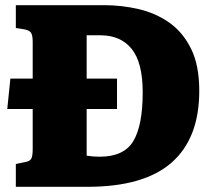

<svg xmlns="http://www.w3.org/2000/svg" viewBox="-20 -720 826 740"><path d="M41 0V-88L75 -95Q94 -98 100 -107.5Q106 -117 106 -146V-300H8L20 -417H106V-559Q106 -585 99 -594.5Q92 -604 73 -607L41 -612V-700H383Q449 -700 514 -685Q579 -670 631.5 -633.5Q684 -597 716 -533Q748 -469 748 -370Q748 -187 641.5 -93.5Q535 0 317 0ZM364 -116Q458 -116 494 -176.5Q530 -237 530 -364Q530 -479 487.5 -531.5Q445 -584 367 -584H314V-417H431V-300H314V-120Q338 -116 364 -116Z"/></svg>

Font: Literata 12pt ExtraBold
Style: Regular
Weight: 800
Designer: Latin by Veronika Burian and Jose Scaglione. Greek by Irene Vlachou. Cyrillic by Vera Evstafieva.
Foundry: TypeTogether
Version: Version 3.002